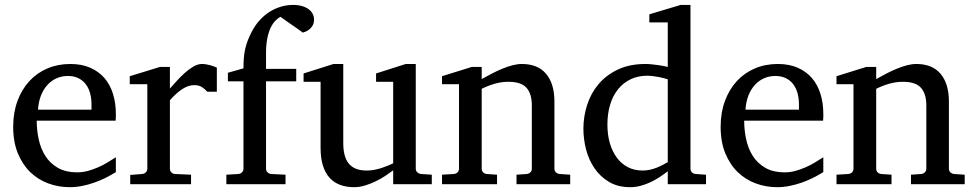

<svg xmlns="http://www.w3.org/2000/svg" viewBox="-20 -757 4004 789"><path d="M456.1 -49.8Q435.1 -36.6 412.4 -25.4Q389.6 -14.2 365.5 -5.9Q341.3 2.4 316.4 7.3Q291.5 12.2 266.1 12.2Q220.7 12.2 178.7 -3.2Q136.7 -18.6 104.7 -49.3Q72.8 -80.1 53.5 -126.7Q34.2 -173.3 34.2 -235.8Q34.2 -294.4 51.8 -342Q69.3 -389.6 100.6 -423.6Q131.8 -457.5 174.8 -475.8Q217.8 -494.1 269 -494.1Q315.4 -494.1 350.6 -478.8Q385.7 -463.4 409.2 -436.3Q432.6 -409.2 444.3 -371.3Q456.1 -333.5 456.1 -289.1V-275.9Q456.1 -268.1 455.1 -261.2H130.9Q130.9 -223.1 138.9 -185.1Q147 -147 166 -116.7Q185.1 -86.4 217.3 -67.6Q249.5 -48.8 297.9 -48.8Q319.3 -48.8 340.3 -54.4Q361.3 -60.1 381.6 -68.8Q401.9 -77.6 420.4 -88.6Q439 -99.6 456.1 -110.8ZM356 -328.1Q356 -353 350.1 -374.3Q344.2 -395.5 332.3 -411.1Q320.3 -426.8 302 -435.8Q283.7 -444.8 258.8 -444.8Q233.9 -444.8 212.4 -435.3Q190.9 -425.8 174.6 -407.7Q158.2 -389.6 148.2 -364Q138.2 -338.4 136.2 -306.2H356Z M832 -379.9Q822.3 -391.1 809.6 -399.2Q796.9 -407.2 778.3 -407.2Q753.9 -407.2 729 -390.9Q704.1 -374.5 678.2 -345.2V-64Q678.2 -54.7 684.1 -48.8Q689.9 -43 699.2 -42L765.1 -39.1V0H515.1V-38.1L564.5 -42Q573.2 -43 579.3 -48.8Q585.4 -54.7 585.4 -64V-411.1H513.2V-443.8L637.2 -481.9H678.2V-393.1Q689 -404.8 704.3 -422.1Q719.7 -439.5 737.3 -455.6Q754.9 -471.7 773.7 -482.9Q792.5 -494.1 810.1 -494.1Q817.9 -494.1 826.7 -492.7Q835.4 -491.2 843.8 -489Q852.1 -486.8 859.1 -484.1Q866.2 -481.4 871.1 -479V-379.9Z M1270.5 -676.8Q1270.5 -661.6 1264.4 -651.6Q1258.3 -641.6 1250.2 -635.5Q1242.2 -629.4 1234.6 -626.5Q1227.1 -623.5 1224.1 -623Q1223.1 -624 1216.1 -629.2Q1209 -634.3 1199 -641.4Q1189 -648.4 1177.5 -656.2Q1166 -664.1 1156.2 -671.1Q1146.5 -678.2 1139.6 -682.9Q1132.8 -687.5 1132.3 -688Q1121.6 -682.1 1111.1 -671.4Q1100.6 -660.6 1092 -642.6Q1083.5 -624.5 1078.4 -598.9Q1073.2 -573.2 1073.2 -538.1V-474.1H1197.3V-422.9H1073.2V-64Q1073.2 -54.7 1079.3 -48.8Q1085.4 -43 1094.2 -42L1153.3 -39.1V0H910.2V-39.1L959.5 -42Q968.3 -43 974.4 -48.8Q980.5 -54.7 980.5 -64V-422.9H916.5V-458L980.5 -476.1Q980.5 -501 982.2 -520.8Q983.9 -540.5 988 -557.9Q992.2 -575.2 998.5 -591.6Q1004.9 -607.9 1014.2 -626Q1028.8 -654.3 1048.1 -675Q1067.4 -695.8 1089.6 -709.5Q1111.8 -723.1 1136 -730Q1160.2 -736.8 1184.6 -736.8Q1205.6 -736.8 1221.7 -731.9Q1237.8 -727.1 1248.8 -718.8Q1259.8 -710.4 1265.1 -699.7Q1270.5 -689 1270.5 -676.8Z M1595.7 0V-57.1Q1583 -47.4 1564.7 -35.2Q1546.4 -22.9 1525.1 -12.5Q1503.9 -2 1480.7 5.1Q1457.5 12.2 1435.5 12.2Q1403.3 12.2 1377.7 2.7Q1352.1 -6.8 1334.2 -26.6Q1316.4 -46.4 1306.9 -76.9Q1297.4 -107.4 1297.4 -149.9V-420.9H1227.5V-455.1L1350.6 -494.1H1390.6V-168.9Q1390.6 -142.6 1395.8 -121.6Q1400.9 -100.6 1412.4 -85.9Q1423.8 -71.3 1442.4 -63.7Q1460.9 -56.2 1487.3 -56.2Q1502.4 -56.2 1518.1 -59.1Q1533.7 -62 1547.9 -66.7Q1562 -71.3 1574.5 -76.4Q1586.9 -81.5 1595.7 -85.9V-420.9H1525.4V-455.1L1647.5 -494.1H1688.5V-64Q1688.5 -54.7 1695.1 -48.8Q1701.7 -43 1710.4 -42L1754.4 -39.1V0Z M2102.5 0V-39.1L2144.5 -42Q2153.3 -43 2159.4 -48.8Q2165.5 -54.7 2165.5 -64V-324.2Q2165.5 -371.6 2143.6 -396.2Q2121.6 -420.9 2069.3 -420.9Q2040.5 -420.9 2012.7 -412.8Q1984.9 -404.8 1959.5 -392.1V-64Q1959.5 -54.7 1965.3 -48.8Q1971.2 -43 1980.5 -42L2022.5 -39.1V0H1796.4V-39.1L1845.2 -42Q1854.5 -43 1860.4 -48.8Q1866.2 -54.7 1866.2 -64V-411.1H1796.4V-443.8L1918.5 -481.9H1959.5V-432.1Q1980.5 -443.8 2002.2 -455.1Q2023.9 -466.3 2045.4 -475.1Q2066.9 -483.9 2086.9 -489Q2106.9 -494.1 2124.5 -494.1Q2189.9 -494.1 2224.1 -453.6Q2258.3 -413.1 2258.3 -339.8V-64Q2258.3 -54.7 2264.4 -48.8Q2270.5 -43 2279.3 -42L2323.2 -39.1V0Z M2724.1 -431.2Q2717.8 -433.1 2707.8 -435.8Q2697.8 -438.5 2686.3 -440.7Q2674.8 -442.9 2662.4 -444.3Q2649.9 -445.8 2639.2 -445.8Q2602.1 -445.8 2571.8 -431.4Q2541.5 -417 2520.3 -390.9Q2499 -364.7 2487.5 -327.6Q2476.1 -290.5 2476.1 -245.1Q2476.1 -204.1 2485.8 -169.7Q2495.6 -135.3 2514.2 -109.9Q2532.7 -84.5 2559.6 -70.3Q2586.4 -56.2 2621.1 -56.2Q2636.2 -56.2 2650.4 -59.3Q2664.6 -62.5 2677.7 -67.6Q2690.9 -72.8 2702.6 -78.9Q2714.4 -85 2724.1 -90.8ZM2724.1 0V-53.2Q2707 -40 2688.7 -28.1Q2670.4 -16.1 2651.1 -7.3Q2631.8 1.5 2611.6 6.8Q2591.3 12.2 2569.3 12.2Q2519 12.2 2482.7 -9.5Q2446.3 -31.2 2422.9 -65.7Q2399.4 -100.1 2388.4 -142.8Q2377.4 -185.5 2377.4 -228Q2377.4 -278.8 2393.1 -326.9Q2408.7 -375 2440.4 -412.1Q2472.2 -449.2 2520 -471.7Q2567.9 -494.1 2632.3 -494.1Q2644 -494.1 2657.7 -492.7Q2671.4 -491.2 2684.3 -489.5Q2697.3 -487.8 2707.8 -485.6Q2718.3 -483.4 2724.1 -481.9V-665H2648.4V-698.2L2777.3 -736.8H2817.4V-64Q2817.4 -54.7 2823.2 -48.8Q2829.1 -43 2838.4 -42L2881.3 -39.1V0Z M3363.3 -49.8Q3342.3 -36.6 3319.6 -25.4Q3296.9 -14.2 3272.7 -5.9Q3248.5 2.4 3223.6 7.3Q3198.7 12.2 3173.3 12.2Q3127.9 12.2 3085.9 -3.2Q3043.9 -18.6 3012 -49.3Q2980 -80.1 2960.7 -126.7Q2941.4 -173.3 2941.4 -235.8Q2941.4 -294.4 2959 -342Q2976.6 -389.6 3007.8 -423.6Q3039.1 -457.5 3082 -475.8Q3125 -494.1 3176.3 -494.1Q3222.7 -494.1 3257.8 -478.8Q3293 -463.4 3316.4 -436.3Q3339.8 -409.2 3351.6 -371.3Q3363.3 -333.5 3363.3 -289.1V-275.9Q3363.3 -268.1 3362.3 -261.2H3038.1Q3038.1 -223.1 3046.1 -185.1Q3054.2 -147 3073.2 -116.7Q3092.3 -86.4 3124.5 -67.6Q3156.7 -48.8 3205.1 -48.8Q3226.6 -48.8 3247.6 -54.4Q3268.6 -60.1 3288.8 -68.8Q3309.1 -77.6 3327.6 -88.6Q3346.2 -99.6 3363.3 -110.8ZM3263.2 -328.1Q3263.2 -353 3257.3 -374.3Q3251.5 -395.5 3239.5 -411.1Q3227.5 -426.8 3209.2 -435.8Q3190.9 -444.8 3166 -444.8Q3141.1 -444.8 3119.6 -435.3Q3098.1 -425.8 3081.8 -407.7Q3065.4 -389.6 3055.4 -364Q3045.4 -338.4 3043.5 -306.2H3263.2Z M3723.6 0V-39.1L3765.6 -42Q3774.4 -43 3780.5 -48.8Q3786.6 -54.7 3786.6 -64V-324.2Q3786.6 -371.6 3764.6 -396.2Q3742.7 -420.9 3690.4 -420.9Q3661.6 -420.9 3633.8 -412.8Q3606 -404.8 3580.6 -392.1V-64Q3580.6 -54.7 3586.4 -48.8Q3592.3 -43 3601.6 -42L3643.6 -39.1V0H3417.5V-39.1L3466.3 -42Q3475.6 -43 3481.4 -48.8Q3487.3 -54.7 3487.3 -64V-411.1H3417.5V-443.8L3539.6 -481.9H3580.6V-432.1Q3601.6 -443.8 3623.3 -455.1Q3645 -466.3 3666.5 -475.1Q3688 -483.9 3708 -489Q3728 -494.1 3745.6 -494.1Q3811 -494.1 3845.2 -453.6Q3879.4 -413.1 3879.4 -339.8V-64Q3879.4 -54.7 3885.5 -48.8Q3891.6 -43 3900.4 -42L3944.3 -39.1V0Z"/></svg>

Font: Charis SIL Cyr
Style: Regular
Weight: 400
Foundry: SIL International
Version: Version 5.000